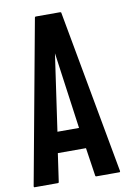

<svg xmlns="http://www.w3.org/2000/svg" viewBox="-111 -898 683 958"><g transform="rotate(-10 230.5 -419.0)"><path d="M418.9 -5.9Q418.9 -4.9 418.9 -3.9Q418.9 -2.9 418 -2Q417 -1 416 0Q416 0 414.1 0Q399.4 0 370.1 0Q346.7 0 297.9 0Q296.9 0 294.9 -1Q293 -2 293 -3.9Q286.1 -51.8 271.5 -147.5Q223.6 -147.5 128.9 -147.5Q122.1 -99.6 108.4 -4.9Q108.4 -2.9 106.4 -1Q105.5 0 103.5 0Q64.5 0 -13.7 0Q-15.6 0 -16.6 0Q-17.6 -1 -17.6 -2Q-18.6 -2.9 -18.6 -2.9Q-18.6 -3.9 -18.6 -5.9Q32.2 -282.2 133.8 -834Q133.8 -835 135.7 -836.9Q136.7 -837.9 138.7 -837.9Q179.7 -837.9 261.7 -837.9Q263.7 -837.9 265.6 -836.9Q267.6 -835.9 267.6 -834Q317.4 -557.6 418.9 -5.9ZM201.2 -640.6Q182.6 -511.7 145.5 -252.9Q181.6 -252.9 254.9 -252.9Q237.3 -381.8 201.2 -640.6Z"/></g></svg>

Font: Typeface
Style: Regular
Weight: 400
Version: Version 1.0